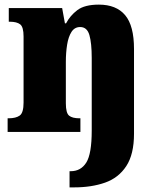

<svg xmlns="http://www.w3.org/2000/svg" viewBox="-20 -571 689 831"><path d="M281 240V170H286Q330 170 353.5 132.5Q377 95 377 -6V-320Q377 -384 367 -419Q357 -454 327 -454Q303 -454 289.5 -433Q276 -412 270.5 -377.5Q265 -343 265 -303V-124Q265 -82 279 -70.5Q293 -59 324 -59H328V0H13V-59H17Q49 -59 65.5 -71Q82 -83 82 -127V-413Q82 -454 67.5 -465.5Q53 -477 22 -477H18V-536H249L261 -470H266Q283 -503 314.5 -527Q346 -551 408 -551Q483 -551 521.5 -505.5Q560 -460 560 -359V8Q560 97 526.5 148Q493 199 434.5 219.5Q376 240 301 240Z"/></svg>

Font: Noto Serif Thai SemiCondensed Black
Style: Regular
Weight: 900
Width: 4
Designer: Monotype Design Team
Foundry: Monotype Imaging Inc.
Version: Version 2.002; ttfautohint (v1.8.4.7-5d5b)